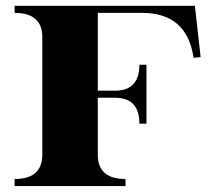

<svg xmlns="http://www.w3.org/2000/svg" viewBox="-20 -629 723 649"><path d="M29.3 -609.4H638.7L658.2 -436L634.3 -433.6Q612.1 -585.4 460.9 -585.4H310.5V-322.5H369.1Q451.2 -322.5 451.2 -410.2H475.1V-210.9H451.2Q451.2 -298.6 369.1 -298.6H310.5V-106Q310.5 -23.9 404.3 -23.9V0H29.3V-23.9Q123 -23.9 123 -106V-503.4Q123 -585.4 29.3 -585.4Z"/></svg>

Font: itsadzoke
Style: Regular
Weight: 700
Width: 7
Version: Version 0.45